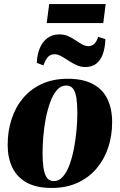

<svg xmlns="http://www.w3.org/2000/svg" viewBox="-20 -918 594 952"><path d="M316 -527.5Q392 -527.5 440.8 -501.2Q489.5 -475 512.8 -426.8Q536 -378.5 536 -312Q536 -245.5 516.5 -186.5Q497 -127.5 458.5 -82.2Q420 -37 364 -11.5Q308 14 236 14Q161 14 112.8 -12.5Q64.5 -39 41.2 -87.2Q18 -135.5 18 -199Q18 -268 37.5 -327.8Q57 -387.5 95.2 -432.5Q133.5 -477.5 189 -502.5Q244.5 -527.5 316 -527.5ZM307.5 -494Q282 -494 262.5 -471.8Q243 -449.5 229.5 -412.8Q216 -376 207.2 -331.8Q198.5 -287.5 194.8 -241.8Q191 -196 191 -157.5Q191 -120 195.2 -88.5Q199.5 -57 211.5 -38.5Q223.5 -20 247 -20Q272.5 -20 292 -42.2Q311.5 -64.5 325 -101.8Q338.5 -139 347 -183.8Q355.5 -228.5 359.5 -274.2Q363.5 -320 363.5 -359Q363.5 -400.5 359 -430.8Q354.5 -461 342.8 -477.5Q331 -494 307.5 -494ZM162.5 -606.5Q164 -649 177.8 -680.5Q191.5 -712 216 -729.8Q240.5 -747.5 274 -747.5Q298.5 -747.5 318.2 -738.8Q338 -730 354.8 -718.2Q371.5 -706.5 387.5 -697.8Q403.5 -689 420.5 -689Q432 -689 445 -698.5Q458 -708 467 -735.5L502.5 -724Q501.5 -684.5 491 -653Q480.5 -621.5 458.8 -603.5Q437 -585.5 402.5 -585.5Q381 -585.5 360 -595Q339 -604.5 319.8 -617.2Q300.5 -630 283.2 -639.5Q266 -649 250.5 -649Q231 -649 218.5 -636.2Q206 -623.5 195 -593.5ZM224 -898H504L492 -803.5H211.5Z"/></svg>

Font: Merriweather 120pt Black
Style: Italic
Weight: 900
Italic angle: -7.8°
Version: Version 2.101